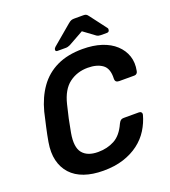

<svg xmlns="http://www.w3.org/2000/svg" viewBox="-160 -1012 1006 1137"><g transform="rotate(-20 343.0 -443.0)"><path d="M296 10Q228 10 176.5 -8Q125 -26 92.5 -61.5Q60 -97 48 -147Q36 -197 47 -261Q54 -302 64.5 -349Q75 -396 85 -439Q107 -523 150.5 -584Q194 -645 262 -677.5Q330 -710 424 -710Q491 -710 543 -693Q595 -676 629.5 -644Q664 -612 678 -570Q692 -528 682 -478Q681 -469 675 -463Q669 -457 660 -457H564Q552 -457 545.5 -462.5Q539 -468 539 -481Q542 -545 507.5 -570Q473 -595 415 -595Q348 -595 298 -557.5Q248 -520 227 -434Q206 -352 191 -266Q176 -180 206.5 -142.5Q237 -105 304 -105Q362 -105 407.5 -129.5Q453 -154 482 -219Q489 -233 496 -238Q503 -243 514 -243H611Q620 -243 625 -237Q630 -231 628 -222Q615 -174 588.5 -131.5Q562 -89 520.5 -57.5Q479 -26 423.5 -8Q368 10 296 10ZM282 -750Q269 -750 270 -762Q271 -770 279 -777L401 -880Q414 -891 422 -893.5Q430 -896 439 -896H497Q507 -896 513.5 -893.5Q520 -891 528 -880L606 -777Q611 -771 609 -763Q607 -750 593 -750H555Q548 -750 541.5 -751.5Q535 -753 529 -757L457 -810L362 -757Q355 -754 348.5 -752Q342 -750 334 -750Z"/></g></svg>

Font: Rubik Medium
Style: Italic
Weight: 500
Italic angle: -12°
Designer: Hubert and Fischer
Foundry: Hubert and Fischer
Version: Version 2.300;gftools[0.9.30]